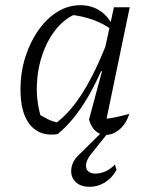

<svg xmlns="http://www.w3.org/2000/svg" viewBox="-20 -514 573 740"><path d="M202 3Q135 13 97 -31.5Q59 -76 59 -169Q59 -235 77.5 -293.5Q96 -352 128 -397.5Q160 -443 201.5 -468.5Q243 -494 290 -494Q331 -494 363 -474Q395 -454 413 -417L412 -398Q349 -447 246 -458L278 -462Q233 -446 198.5 -404.5Q164 -363 144 -305.5Q124 -248 122 -184Q120 -120 139 -59L117 -82Q140 -67 162.5 -55.5Q185 -44 212 -40L189 -35Q245 -73 296.5 -153.5Q348 -234 397 -362L414 -349Q366 -219 315 -133.5Q264 -48 202 3ZM384 -24 370 -55Q396 -56 422.5 -61.5Q449 -67 478 -75Q471 -51 457 -32.5Q443 -14 424.5 -4Q406 6 388 6Q365 6 348 -9.5Q331 -25 323 -53L373 -239L366 -241L419 -486H480ZM326 206Q297 206 279.5 194Q262 182 256.5 162.5Q251 143 258.5 120.5Q266 98 288 79L387 -19H410L330 81Q307 111 312.5 133Q318 155 349 155Q368 155 387.5 146Q407 137 423 120L429 141Q412 172 384.5 189Q357 206 326 206Z"/></svg>

Font: Piazzolla Thin Light
Style: Italic
Weight: 300
Italic angle: -11.3°
Version: Version 2.005